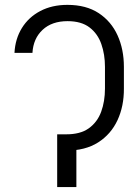

<svg xmlns="http://www.w3.org/2000/svg" viewBox="-20 -757 560 777"><path d="M229 -213.4H246.1Q304.7 -212.9 339.4 -237.8Q374 -262.7 389.4 -304.7Q404.8 -346.7 404.8 -398.9V-486.3Q404.8 -536.6 390.1 -578.6Q375.5 -620.6 342.3 -646Q309.1 -671.4 253.4 -671.4Q189.9 -671.4 152.3 -636.2Q114.7 -601.1 111.3 -543H38.6Q41.5 -599.6 68.6 -643.6Q95.7 -687.5 143.1 -712.4Q190.4 -737.3 252.9 -737.3Q328.6 -737.3 379.4 -703.9Q430.2 -670.4 455.8 -613.8Q481.4 -557.1 481.4 -486.3V-398.9Q481.9 -327.6 455.6 -270.8Q429.2 -213.9 377.2 -180.7Q325.2 -147.5 247.6 -147.5H229ZM289.1 -213.4V0H211.4V-213.4Z"/></svg>

Font: Inter 18pt Light
Style: Regular
Weight: 300
Designer: Rasmus Andersson
Foundry: rsms
Version: Version 4.001;git-66647c0bb